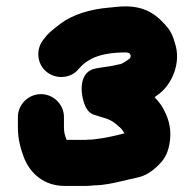

<svg xmlns="http://www.w3.org/2000/svg" viewBox="-20 -768 625 617"><path d="M400.1 -589C399.7 -587 399.2 -584.8 398.7 -582.5L398.7 -582.4C398.7 -582.4 398.4 -581.7 398.1 -581C392.7 -576.4 384.4 -570.9 376.5 -566.3C373.5 -565.1 368.1 -561.5 365 -561.5C364.3 -561.5 363.2 -561.4 362.3 -561.2L344.3 -557.2C330.5 -554.1 307 -551.8 289 -548.3C232.1 -539.1 237.2 -468.6 252.9 -429.8C263.1 -404.8 276.2 -400.3 295.6 -395L315.4 -389C327.7 -385.4 340.5 -379.2 349.1 -372.3L361 -362.4C369.4 -355.4 373.6 -350.7 379.8 -339.5C348.1 -331 312.9 -323.3 275.4 -319.5C269.2 -319.5 261.7 -319.2 254.4 -318.5H194.1C188.8 -331.9 185.5 -341.3 185.5 -360V-392C185.5 -432.4 151.8 -465.5 111.5 -465.5C71.2 -465.5 37.5 -432.4 37.5 -392V-360C37.5 -317.8 46.5 -290.7 57.3 -260.6C76.9 -211.7 120.3 -170.5 188 -170.5H258C266.6 -170.5 273.7 -171.7 284.4 -172.5C315.5 -172.7 346.7 -180.3 370.8 -185.8L396.8 -191.8C405.5 -193.8 415.5 -196.2 426.9 -198.8C447.5 -203.7 466.9 -216.7 482.4 -230.8C507.3 -253.6 518.1 -271.8 524.3 -304.2C534.5 -357.9 517.9 -398.7 497.4 -430.9C491 -440.1 484 -447.7 476.8 -455.7C482.5 -459.7 489.3 -464.8 494.9 -469.3C530.8 -498 565 -566.8 541 -632.7C533.8 -660.5 522.8 -676.9 503 -696.7C475.1 -726.6 439.7 -747.5 383 -747.5C362.7 -747.5 346.4 -744.8 330 -743.5C270.6 -738.5 213.9 -721.6 174.4 -691.9L156.2 -677.7C147.5 -670.5 137.2 -662.7 129.2 -652.8L121.5 -643.1C94.7 -612.3 97.6 -565.5 127.2 -539.2C157.2 -512.4 206.1 -514.7 231.4 -544.8L240.1 -554.4C251 -565.2 258.7 -570.5 274 -579C299.2 -592.8 340.6 -599.5 381 -599.5C391.7 -599.5 398 -598.4 400.1 -589Z"/></svg>

Font: Smoothie
Style: SeBd
Weight: 600
Foundry: Cannot Into Space Fonts
Version: Version 0.8